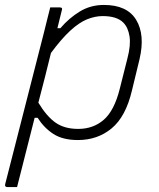

<svg xmlns="http://www.w3.org/2000/svg" viewBox="-24 -556 644 776"><path d="M179 -526H218Q230 -526 226 -515Q217 -480 208 -442H220Q255 -483 298.5 -509.5Q342 -536 396 -536Q490 -536 526.5 -475.5Q563 -415 540 -317L509 -189Q484 -84 427 -37Q370 10 291 10Q230 10 192 -14.5Q154 -39 128 -80H116Q98 -10 80.5 60Q63 130 45 200H6Q-6 200 -3 188Q36 35 75.5 -119Q115 -273 154 -426Q160 -449 166 -474.5Q172 -500 179 -526ZM391 -491Q360 -491 328 -478Q296 -465 260.5 -432.5Q225 -400 182 -342Q170 -292 157 -241.5Q144 -191 131 -141Q165 -85 201 -60Q237 -35 292 -35Q353 -35 395.5 -72Q438 -109 460 -197L491 -320Q505 -373 499.5 -409Q494 -445 474 -465Q448 -491 391 -491Z"/></svg>

Font: Recursive Mn Lnr St Lt
Style: Italic
Weight: 300
Italic angle: -15°
Monospace: yes
Version: Version 1.079;hotconv 1.0.112;makeotfexe 2.5.65598; ttfautoh